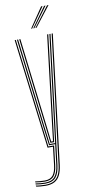

<svg xmlns="http://www.w3.org/2000/svg" viewBox="-104 -793 472 1032"><g transform="rotate(-10 132.0 -277.0)"><path d="M57.8 200Q46.2 200 30.1 198.6Q14 197.2 5.8 195V189.2Q15 191.5 30.8 192.9Q46.5 194.2 57.8 194.2Q86.2 194.2 104 184.2Q121.8 174.2 131.6 153.8Q141.5 133.2 145.2 102L231.2 -600H237.5L151.5 102.8Q147.2 136 136.8 157.5Q126.2 179 107.1 189.5Q88 200 57.8 200ZM57.8 177.2Q47 177.2 31.8 175.9Q16.5 174.5 5.8 172.5V167Q15.8 168.8 30.9 170Q46 171.2 57.8 171.2Q88.2 171.2 102.5 153.5Q116.8 135.8 121.2 98.5L132.8 0H103.2L29.5 -600H35.5L108.5 -5.8H139.8L127.2 99.2Q122.5 139.8 106.8 158.5Q91 177.2 57.8 177.2ZM57.8 188.5Q46.2 188.5 30.9 187.1Q15.5 185.8 5.8 183.8V178Q15.8 180 30.8 181.4Q45.8 182.8 57.8 182.8Q95 182.8 111.6 161.9Q128.2 141 133.2 100.2L146.8 -11.5H113.2L100.8 -108.2L41.8 -600H48L106.2 -112.8L118.2 -17.2H147.5L219 -600H225L139.2 101Q134 144 116.4 166.2Q98.8 188.5 57.8 188.5ZM123 -23.2 111.8 -117 54.2 -600H60.5L117.5 -120.8L128 -29H138L148.8 -120.8L206.5 -600H212.8L154.2 -114.5L143 -23.2ZM126.8 -645 200.8 -754H208.8L132.8 -645ZM150.5 -645 233.2 -754H241.2L156.5 -645ZM138.8 -645 217 -754H225L144.8 -645Z"/></g></svg>

Font: Big Shoulders Inline Display Thin ExtraLight
Style: Regular
Weight: 250
Version: Version 2.002